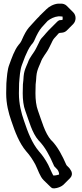

<svg xmlns="http://www.w3.org/2000/svg" viewBox="-20 -809 450 1056"><path d="M106 -345C106 -328 105 -315 105 -296C105 -261 109 -226 119 -200C140 -143 156 -78 192 -37C227 -2 253 47 274 96C275 99 277 102 278 105L296 124C301 131 306 142 305 151C296 154 282 157 273 156C263 138 255 117 245 97C230 69 214 45 194 23C156 -22 133 -82 112 -145C97 -188 84 -237 84 -296C84 -316 85 -332 85 -350C88 -386 90 -425 101 -453C107 -468 112 -483 118 -498C128 -521 138 -544 152 -562C166 -576 170 -589 180 -611C194 -639 202 -651 221 -671C229 -679 236 -688 242 -694C257 -706 279 -717 300 -719H311C315 -719 321 -718 324 -718C325 -712 325 -705 324 -700C323 -700 321 -699 319 -699L308 -698C305 -698 297 -692 296 -691L247 -642C236 -631 229 -621 217 -608C205 -596 201 -590 193 -572L179 -544C165 -515 144 -497 133 -464L124 -443C117 -426 112 -412 110 -390C109 -372 108 -361 106 -345ZM176 -345C178 -361 179 -372 180 -390C182 -412 187 -426 194 -443L203 -464C214 -497 235 -515 249 -544L263 -572C271 -590 275 -596 287 -608C293 -614 297 -619 302 -625C303 -625 307 -628 308 -628L319 -629C330 -630 338 -633 346 -640L347 -641L382 -676C400 -694 400 -724 383 -741L382 -742L347 -777C338 -786 325 -790 311 -789H300C275 -787 250 -773 235 -758L234 -757L198 -722C197 -721 198 -721 197 -720L183 -706C171 -694 164 -684 151 -671C132 -651 124 -639 110 -611C100 -589 96 -576 82 -562C59 -533 45 -491 31 -453C20 -425 18 -386 15 -350C15 -332 14 -316 14 -296C14 -237 27 -188 42 -145C63 -82 86 -22 124 23C144 45 160 69 175 97C190 127 199 161 220 182L256 217C265 226 269 230 292 225C304 222 318 217 329 207L330 206L365 171C375 161 379 148 372 132C367 125 365 119 359 113L358 112L347 101C346 100 345 98 344 96C323 48 298 -1 264 -36C263 -37 263 -36 262 -37C226 -78 210 -143 189 -200C179 -226 175 -261 175 -296C175 -315 176 -328 176 -345Z"/></svg>

Font: Dictator
Style: Chalk
Weight: 500
Version: Version MIL.1277